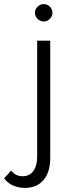

<svg xmlns="http://www.w3.org/2000/svg" viewBox="-81 -663 339 933"><path d="M40.5 250Q-24.9 250 -61 204.1L-26.9 166Q-5.9 193.4 29.3 193.4Q62 193.4 80.8 168.2Q99.6 143.1 99.6 97.7V-465.3H163.1V103Q163.1 173.8 130.6 211.9Q98.1 250 40.5 250ZM161.1 -571.3Q148.4 -558.6 131.3 -558.6Q114.3 -558.6 101.6 -571.3Q88.9 -584 88.9 -601.1Q88.9 -618.2 101.6 -630.6Q114.3 -643.1 131.3 -643.1Q148.4 -643.1 161.1 -630.6Q173.8 -618.2 173.8 -601.1Q173.8 -584 161.1 -571.3Z"/></svg>

Font: Spartan MB
Style: Regular
Weight: 400
Designer: Matt Bailey, Mirko Velimirovic
Foundry: Matt Bailey
Version: Version 1.005